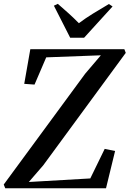

<svg xmlns="http://www.w3.org/2000/svg" viewBox="-33 -1006 692 1026"><path d="M-5 0 -13 -20 422.5 -612.5 506 -710.5 214 -699.5 151.5 -554 96.5 -558 129 -743H631.5L639 -723.5L198 -122.5L121 -33.5L449.5 -52.5L526.5 -210.5L582 -199L533.5 0ZM342 -804.5 255 -975.5 276 -985.5Q305 -960.5 333.5 -934.8Q362 -909 388.5 -882Q423.5 -908.5 464.2 -933.5Q505 -958.5 549 -984.5L568.5 -971.5L416.5 -804.5Z"/></svg>

Font: Merriweather 120pt Medium
Style: Italic
Weight: 500
Italic angle: -7.8°
Version: Version 2.101